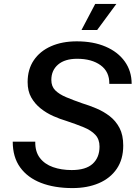

<svg xmlns="http://www.w3.org/2000/svg" viewBox="-20 -950 717 980"><path d="M350 10Q258 10 189.5 -16.5Q121 -43 83 -95.5Q45 -148 45 -227H160Q159 -176 183.5 -144Q208 -112 250.5 -97Q293 -82 346 -82Q418 -82 453 -114Q488 -146 488 -202Q488 -239 466.5 -262Q445 -285 407 -300.5Q369 -316 321 -332Q287 -342 252 -357.5Q217 -373 187.5 -396.5Q158 -420 139.5 -452.5Q121 -485 121 -531Q121 -596 152.5 -642.5Q184 -689 240.5 -714Q297 -739 372 -739Q456 -739 519 -712Q582 -685 617 -636Q652 -587 652 -522H538Q539 -584 493.5 -617Q448 -650 374 -650Q311 -650 276.5 -620.5Q242 -591 242 -542Q242 -509 262 -489Q282 -469 317.5 -454Q353 -439 399 -423Q435 -412 472 -396.5Q509 -381 540 -357Q571 -333 590 -297Q609 -261 609 -207Q609 -137 576 -88.5Q543 -40 484.5 -15Q426 10 350 10ZM396 -797 466 -930H574L476 -797Z"/></svg>

Font: Hubot Sans Medium
Style: Italic
Weight: 500
Italic angle: -10°
Designer: Deni Anggara
Foundry: GitHub
Version: Version 1.001; ttfautohint (v1.8.4.7-5d5b);gftools[0.9.31]